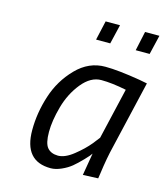

<svg xmlns="http://www.w3.org/2000/svg" viewBox="-109 -796 764 889"><g transform="rotate(15 273.0 -351.5)"><path d="M234.4 -55.2Q268.6 -55.7 308.6 -87.9Q349.1 -120.1 376 -152.8L401.9 -186L459 -431.2Q389.6 -445.3 338.9 -445.3Q288.1 -445.3 246.1 -393.6Q204.1 -341.8 185.1 -273.4Q166 -205.1 166 -150.9Q166 -96.7 183.1 -76.2Q200.2 -55.7 234.4 -55.2ZM216.8 9.8Q88.9 9.8 88.9 -139.2Q88.9 -222.2 115.7 -304.7Q142.1 -387.2 202.1 -448.7Q262.2 -510.3 340.8 -509.8Q401.9 -509.8 507.8 -492.2L545.9 -484.9L470.2 -160.2Q456.1 -104 445.8 -27.8L441.9 -2L369.1 1Q383.3 -85 387.2 -106Q381.8 -96.7 357.4 -71.3Q333 -45.9 314 -30.3Q294.9 -14.6 267.6 -2.4Q240.2 9.8 216.8 9.8ZM456.1 -620.1 476.1 -712.9H544.9L522.9 -620.1ZM266.1 -620.1 287.1 -712.9H356L334 -620.1Z"/></g></svg>

Font: TitilliumWeb-Italic
Style: Italic
Weight: 400
Italic angle: -13°
Version: Version 1.001;PS 57.000;hotconv 1.0.70;makeotf.lib2.5.55311